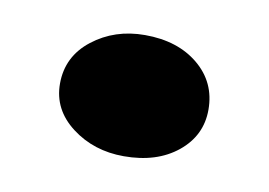

<svg xmlns="http://www.w3.org/2000/svg" viewBox="-36 -208 378 270"><g transform="rotate(10 153.0 -73.5)"><path d="M153 13Q110 13 78.5 -11Q47 -35 47 -72Q47 -111 78.5 -135.5Q110 -160 153 -160Q200 -160 229.5 -135.5Q259 -111 259 -72Q259 -35 229.5 -11Q200 13 153 13Z"/></g></svg>

Font: BioRhyme ExtraBold
Style: Regular
Weight: 800
Designer: Aoife Mooney
Foundry: Aoife Mooney Type
Version: Version 1.600;gftools[0.9.33]